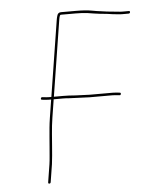

<svg xmlns="http://www.w3.org/2000/svg" viewBox="-47 -643 534 682"><g transform="rotate(-5 220.0 -301.5)"><path d="M270.4 -293H352.4C357.1 -293 365.3 -292.3 377.1 -291C379.7 -290.3 381.3 -291.5 382.1 -294.5C383 -297.5 382.1 -299.3 379.5 -300C367.7 -301.3 359.2 -302 353.8 -302H271.8L221.1 -304C205.4 -305.3 190.8 -306 177.5 -306H144.5L187.4 -577C189.2 -588.3 191.4 -594 194.1 -594H247.1C263.3 -594 277.7 -593.2 290.2 -591.5C297.7 -590.5 305.2 -589.3 312.6 -588C320.1 -586.7 327.4 -585.7 334.7 -585L356.3 -583C363.5 -581.7 370.5 -580.7 377.4 -580C384.3 -579.3 390.5 -578.7 396 -578C401.6 -577.3 407.1 -577 412.4 -577H434.4C437.7 -577 439.6 -578.5 440.1 -581.5C440.6 -584.5 439.1 -586 435.8 -586H413.8C408.5 -586 402.8 -586.4 396.7 -587.2C390.6 -587.9 377.9 -589.2 358.6 -591L337.1 -594C329.9 -594.7 319.1 -596.3 304.9 -599C290.6 -601.7 271.8 -603 248.5 -603H195.5C188.2 -603 183.5 -599 181.6 -591C180.2 -586.3 179.1 -581.7 178.4 -577L135.5 -306H127.5C122.1 -306 114.2 -306.7 103.8 -308C101.2 -308.7 99.4 -307.5 98.2 -304.5C97.1 -301.5 98.1 -299.7 101.4 -299C111.8 -297.7 120 -297 126 -297H134L123.7 -232C121.8 -220 120.4 -208.5 119.3 -197.5C118.2 -186.5 117.2 -175 116.3 -163C115.4 -151 114.5 -140.2 113.7 -130.5C112.8 -120.8 111.9 -110 111 -98C110.1 -86 109 -76 107.8 -68L97.8 -5C97.3 -1.7 98.5 0 101.5 0C104.5 0 106.3 -1.7 106.8 -5L116.8 -68C118 -76 119.1 -86.2 120.1 -98.5C121.1 -110.8 122 -121.8 122.8 -131.5C123.7 -141.2 124.8 -155.7 126.2 -175.2C127.7 -194.6 129.8 -213.6 132.7 -232L143 -297H176C183.4 -297 190.3 -296.7 196.9 -296Z"/></g></svg>

Font: Proton
Style: LitIt
Weight: 500
Version: Version 1.017